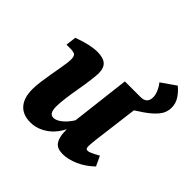

<svg xmlns="http://www.w3.org/2000/svg" viewBox="-154 -717 865 865"><g transform="rotate(45 278.5 -284.5)"><path d="M153 9Q105 9 79.5 -20Q54 -49 54 -104Q54 -127 58 -155.5Q62 -184 67 -212.5Q72 -241 76 -264Q80 -286 81.5 -300Q83 -314 83 -321Q83 -346 71.5 -350Q60 -354 51 -354H21L27 -404Q98 -430 142 -430Q180 -430 197.5 -414.5Q215 -399 215 -365Q215 -358 214 -348Q213 -338 211 -321Q207 -288 200.5 -251.5Q194 -215 189.5 -181.5Q185 -148 185 -125Q185 -102 191.5 -90.5Q198 -79 212 -79Q225 -79 240.5 -88.5Q256 -98 272.5 -117Q289 -136 303 -165L313 -137Q286 -58 243.5 -24.5Q201 9 153 9ZM357 7Q323 7 308.5 -11.5Q294 -30 292 -65Q291 -77 291 -97Q291 -117 290 -137L324 -423H453L418 -148Q417 -136 415.5 -123.5Q414 -111 414 -102Q414 -92 416.5 -87.5Q419 -83 426 -83Q433 -83 445.5 -88.5Q458 -94 481 -107L503 -60Q469 -27 430 -10Q391 7 357 7ZM398 -330 384 -423Q394 -423 403 -423Q412 -423 424 -423Q465 -423 465 -463Q465 -477 458 -494.5Q451 -512 437 -530L506 -578Q526 -562 541.5 -539Q557 -516 557 -488Q557 -457 536.5 -432Q516 -407 480.5 -383Q445 -359 398 -330Z"/></g></svg>

Font: Yrsa
Style: Bold Italic
Weight: 700
Italic angle: -7.10001°
Version: Version 2.004